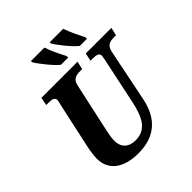

<svg xmlns="http://www.w3.org/2000/svg" viewBox="-247 -1108 1288 1288"><g transform="rotate(-45 396.5 -464.0)"><path d="M558 -778H625V-793C606 -831 576 -890 560 -938H432V-927C445 -901 521 -804 558 -778ZM379 -778H447V-793C427 -831 397 -890 382 -938H254V-927C267 -901 343 -804 379 -778ZM328 10C485 10 576 -74 606 -226L682 -600C692 -650 725 -657 760 -657H780L793 -714H550L538 -657H557C591 -657 616 -653 616 -627C616 -621 613 -607 611 -595L540 -258C516 -150 480 -65 375 -65C309 -65 271 -102 271 -165C271 -191 279 -232 285 -258L360 -602C370 -650 403 -657 439 -657H459L472 -714H129L118 -657H137C171 -657 195 -653 195 -627C195 -621 192 -612 187 -589L115 -259C109 -230 103 -182 103 -163C103 -51 188 10 328 10Z"/></g></svg>

Font: Noto Serif SemiCondensed Extra
Style: Italic
Weight: 800
Width: 4
Italic angle: -12°
Designer: Monotype Design Team
Foundry: Monotype Imaging Inc.
Version: Version 1.901